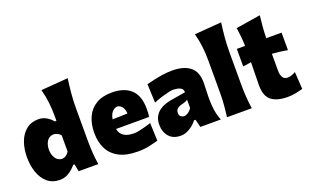

<svg xmlns="http://www.w3.org/2000/svg" viewBox="-85 -1158 2539 1579"><g transform="rotate(-20 1184.5 -368.0)"><path d="M222 14.5Q155 14.5 112 -22.8Q69 -60 48.2 -120.5Q27.5 -181 27.5 -250.5Q27.5 -325 49.2 -385Q71 -445 114.5 -480.2Q158 -515.5 223 -515.5Q258 -515.5 288.8 -498.5Q319.5 -481.5 344 -452H358V-493Q358 -553.5 351.5 -612Q345 -670.5 328.5 -731.5L565 -750Q556.5 -691.5 550.5 -627.5Q544.5 -563.5 544.5 -493V-214.5Q544.5 -152 548.2 -102.2Q552 -52.5 560 0H388L375.5 -64.5H363.5Q297.5 14.5 222 14.5ZM296 -142Q335.5 -145.5 358 -183.5V-325.5Q333 -354.5 296.5 -356Q257.5 -354 238 -323.2Q218.5 -292.5 218.5 -249Q218.5 -208 238 -176.2Q257.5 -144.5 296 -142Z M902.5 14.5Q801.5 14.5 738.2 -19.5Q675 -53.5 645.5 -113.2Q616 -173 616 -251Q616 -328.5 643 -388.2Q670 -448 725.2 -481.8Q780.5 -515.5 864.5 -515.5Q971.5 -515.5 1030.8 -460.8Q1090 -406 1090 -289.5Q1090 -268.5 1088.8 -252.8Q1087.5 -237 1085 -221.5H796Q803 -180.5 834.2 -158.8Q865.5 -137 926 -137Q942.5 -137 968.5 -142.2Q994.5 -147.5 1023 -155.2Q1051.5 -163 1076 -171.5L1082 -14.5Q1050 -6.5 1006.2 4Q962.5 14.5 902.5 14.5ZM866.5 -392Q841 -389.5 821.8 -367.2Q802.5 -345 796.5 -305.5L927.5 -309Q925.5 -347 908.2 -368.8Q891 -390.5 866.5 -392Z M1278.5 13Q1212.5 13 1177 -28Q1141.5 -69 1141.5 -130Q1141.5 -173.5 1157 -202.2Q1172.5 -231 1197 -248.8Q1221.5 -266.5 1248.5 -275.8Q1275.5 -285 1298.5 -289L1432 -311.5Q1433 -338.5 1409.2 -351.2Q1385.5 -364 1341.5 -364Q1330 -364 1301 -357.2Q1272 -350.5 1236.8 -339.5Q1201.5 -328.5 1171.5 -315.5L1164.5 -479Q1189 -485 1226.2 -493.8Q1263.5 -502.5 1307 -509Q1350.5 -515.5 1394.5 -515.5Q1491.5 -515.5 1547.5 -472.8Q1603.5 -430 1603.5 -333.5Q1603.5 -308 1601.8 -272.8Q1600 -237.5 1600 -211.5V-180Q1600 -139.5 1606.5 -94.5Q1613 -49.5 1632 0H1453L1436 -69H1423Q1409 -50 1386.8 -31.2Q1364.5 -12.5 1336.8 0.2Q1309 13 1278.5 13ZM1360.5 -129Q1376 -129 1395 -141.8Q1414 -154.5 1427 -175.5V-249Q1419.5 -242 1406.8 -236.8Q1394 -231.5 1362.5 -223.5Q1344 -218.5 1331 -206Q1318 -193.5 1318 -171.5Q1318 -148.5 1331.2 -138.8Q1344.5 -129 1360.5 -129Z M1686 0Q1693 -52.5 1697.2 -102.2Q1701.5 -152 1701.5 -214.5V-493Q1701.5 -553.5 1694.8 -612Q1688 -670.5 1671.5 -731.5L1908 -750Q1899.5 -691.5 1893.8 -627.5Q1888 -563.5 1888 -493V-214.5Q1888 -152 1891.8 -102.2Q1895.5 -52.5 1903 0Z M2215 14.5Q2121 14.5 2072 -23.8Q2023 -62 2023 -157Q2023 -197.5 2024.5 -244.5Q2026 -291.5 2026.5 -357.5L1954.5 -347V-500.5H2026.5Q2025.5 -544.5 2021.8 -582.8Q2018 -621 2012 -661.5L2226.5 -696Q2220.5 -646 2216.8 -600.2Q2213 -554.5 2212 -500.5H2346V-347Q2312 -353.5 2278 -357.5Q2244 -361.5 2211.5 -364V-219.5Q2211.5 -178.5 2225.2 -157Q2239 -135.5 2270 -135.5Q2283.5 -135.5 2301.8 -141.5Q2320 -147.5 2338 -158L2347.5 -7.5Q2326 -1 2288 6.8Q2250 14.5 2215 14.5Z"/></g></svg>

Font: Commissioner Flair ExtraBold
Style: Regular
Weight: 800
Designer: Kostas Bartsokas
Foundry: Kostas Bartsokas
Version: Version 1.000; ttfautohint (v1.8.3)